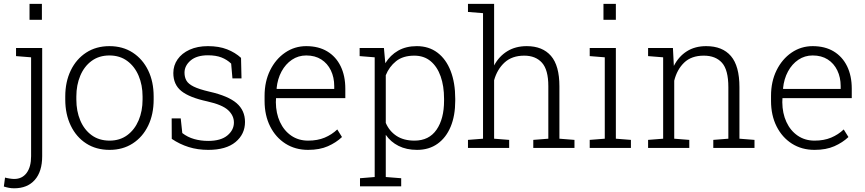

<svg xmlns="http://www.w3.org/2000/svg" viewBox="-34 -782 4573 1015"><path d="M41 213.4Q25.9 213.4 13.2 210.9Q0.5 208.5 -13.7 204.1L-7.3 156.7Q0.5 159.2 15.4 161.6Q30.3 164.1 41 164.1Q83 164.1 106.7 132.3Q130.4 100.6 130.4 43.5V-479L50.8 -485.4V-528.3H189V43.5Q189 125 149.9 169.2Q110.8 213.4 41 213.4ZM122.1 -677.2V-761.7H187.5V-677.2Z M545.4 10.3Q474.1 10.3 421.6 -23.7Q369.1 -57.6 340.1 -117.9Q311 -178.2 311 -255.9V-272Q311 -349.6 340.1 -409.7Q369.1 -469.7 421.6 -503.9Q474.1 -538.1 544.4 -538.1Q615.2 -538.1 667.7 -503.9Q720.2 -469.7 749.3 -409.9Q778.3 -350.1 778.3 -272V-255.9Q778.3 -177.7 749.3 -117.7Q720.2 -57.6 667.7 -23.7Q615.2 10.3 545.4 10.3ZM545.4 -38.6Q599.6 -38.6 638.7 -67.4Q677.7 -96.2 698.7 -145.5Q719.7 -194.8 719.7 -255.9V-272Q719.7 -332.5 698.7 -381.8Q677.7 -431.2 638.4 -460Q599.1 -488.8 544.4 -488.8Q489.7 -488.8 450.4 -460Q411.1 -431.2 390.4 -381.8Q369.6 -332.5 369.6 -272V-255.9Q369.6 -194.3 390.4 -145.3Q411.1 -96.2 450.4 -67.4Q489.7 -38.6 545.4 -38.6Z M1066.9 10.3Q1011.2 10.3 963.6 -4.6Q916 -19.5 874 -47.9L873.5 -156.2H921.4L929.7 -78.6Q958 -56.6 992.7 -46.9Q1027.3 -37.1 1066.9 -37.1Q1133.3 -37.1 1168 -65.9Q1202.6 -94.7 1202.6 -134.3Q1202.6 -171.4 1171.6 -200Q1140.6 -228.5 1061.5 -246.1Q966.8 -266.6 924.6 -300.8Q882.3 -335 882.3 -396Q882.3 -436 904.8 -468.3Q927.2 -500.5 968.5 -519.3Q1009.8 -538.1 1065.4 -538.1Q1123.5 -538.1 1166.5 -521.2Q1209.5 -504.4 1240.2 -476.1L1242.7 -367.7H1194.8L1188 -445.8Q1166 -466.8 1136.7 -478.3Q1107.4 -489.7 1065.4 -489.7Q1005.9 -489.7 973.6 -462.2Q941.4 -434.6 941.4 -397.9Q941.4 -374 951.4 -356.2Q961.4 -338.4 990 -324.2Q1018.6 -310.1 1073.2 -297.4Q1172.4 -274.9 1216.8 -236.6Q1261.2 -198.2 1261.2 -137.2Q1261.2 -72.8 1211.2 -31.2Q1161.1 10.3 1066.9 10.3Z M1594.7 10.3Q1526.9 10.3 1475.1 -22.7Q1423.3 -55.7 1394 -114Q1364.7 -172.4 1364.7 -248.5V-275.4Q1364.7 -351.1 1394 -410.4Q1423.3 -469.7 1473.4 -503.9Q1523.4 -538.1 1585 -538.1Q1649.9 -538.1 1696 -510.3Q1742.2 -482.4 1766.8 -431.9Q1791.5 -381.3 1791.5 -313V-263.2H1425.3L1424.3 -241.7Q1424.8 -183.1 1446 -137.2Q1467.3 -91.3 1505.6 -64.9Q1543.9 -38.6 1594.7 -38.6Q1644.5 -38.6 1682.4 -54.4Q1720.2 -70.3 1749 -97.7L1773.9 -57.6Q1743.2 -28.3 1699.5 -9Q1655.8 10.3 1594.7 10.3ZM1429.2 -312H1732.9V-326.7Q1732.9 -373 1715.1 -409.9Q1697.3 -446.8 1664.3 -467.8Q1631.3 -488.8 1585 -488.8Q1543 -488.8 1509.3 -466.1Q1475.6 -443.4 1454.3 -404.1Q1433.1 -364.7 1428.2 -314.9Z M1869.1 203.1V160.2L1946.8 153.8V-479L1867.2 -485.4V-528.3H1995.6L2002.9 -447.8Q2029.3 -490.7 2071 -514.4Q2112.8 -538.1 2169.4 -538.1Q2232.9 -538.1 2278.6 -503.7Q2324.2 -469.2 2348.4 -406.7Q2372.6 -344.2 2372.6 -259.8V-249.5Q2372.6 -170.4 2348.4 -112.3Q2324.2 -54.2 2279.1 -22Q2233.9 10.3 2170.9 10.3Q2114.7 10.3 2073 -10.7Q2031.2 -31.7 2005.4 -69.3V153.8L2086.9 160.2V203.1ZM2157.2 -38.6Q2233.9 -38.6 2273.7 -96.2Q2313.5 -153.8 2313.5 -249.5V-259.8Q2313.5 -327.1 2295.4 -378.4Q2277.3 -429.7 2242.4 -458.7Q2207.5 -487.8 2156.2 -487.8Q2096.2 -487.8 2059.8 -458.5Q2023.4 -429.2 2005.4 -384.3V-132.3Q2023.9 -88.9 2062 -63.7Q2100.1 -38.6 2157.2 -38.6Z M2439.9 0V-42.5L2519.5 -48.8V-712.4L2439.9 -718.8V-761.7H2578.1V-436Q2604 -484.4 2647.7 -511.2Q2691.4 -538.1 2750.5 -538.1Q2834 -538.1 2878.7 -486.6Q2923.3 -435.1 2923.3 -325.7V-48.8L3002.9 -42.5V0H2785.2V-42.5L2864.7 -48.8V-326.7Q2864.7 -413.1 2831.1 -450.4Q2797.4 -487.8 2737.3 -487.8Q2672.9 -487.8 2633.5 -451.7Q2594.2 -415.5 2578.1 -357.9V-48.8L2657.7 -42.5V0Z M3083.5 0V-42.5L3163.1 -48.8V-479L3083.5 -485.4V-528.3H3221.7V-48.8L3301.3 -42.5V0ZM3156.2 -677.2V-761.7H3221.7V-677.2Z M3392.1 0V-42.5L3471.7 -48.8V-479L3392.1 -485.4V-528.3H3523.4L3528.3 -433.6Q3553.7 -483.4 3596.7 -510.7Q3639.6 -538.1 3699.2 -538.1Q3785.2 -538.1 3830.1 -485.6Q3875 -433.1 3875 -321.3V-48.8L3954.6 -42.5V0H3736.8V-42.5L3816.4 -48.8V-320.8Q3816.4 -412.6 3782.7 -450.2Q3749 -487.8 3686.5 -487.8Q3621.1 -487.8 3583 -451.2Q3544.9 -414.6 3530.3 -355.5V-48.8L3609.9 -42.5V0Z M4272 10.3Q4204.1 10.3 4152.3 -22.7Q4100.6 -55.7 4071.3 -114Q4042 -172.4 4042 -248.5V-275.4Q4042 -351.1 4071.3 -410.4Q4100.6 -469.7 4150.6 -503.9Q4200.7 -538.1 4262.2 -538.1Q4327.1 -538.1 4373.3 -510.3Q4419.4 -482.4 4444.1 -431.9Q4468.8 -381.3 4468.8 -313V-263.2H4102.5L4101.6 -241.7Q4102.1 -183.1 4123.3 -137.2Q4144.5 -91.3 4182.9 -64.9Q4221.2 -38.6 4272 -38.6Q4321.8 -38.6 4359.6 -54.4Q4397.5 -70.3 4426.3 -97.7L4451.2 -57.6Q4420.4 -28.3 4376.7 -9Q4333 10.3 4272 10.3ZM4106.4 -312H4410.2V-326.7Q4410.2 -373 4392.3 -409.9Q4374.5 -446.8 4341.6 -467.8Q4308.6 -488.8 4262.2 -488.8Q4220.2 -488.8 4186.5 -466.1Q4152.8 -443.4 4131.6 -404.1Q4110.4 -364.7 4105.5 -314.9Z"/></svg>

Font: Roboto Slab LO Light
Style: Regular
Weight: 300
Designer: Google
Version: Version 2.000